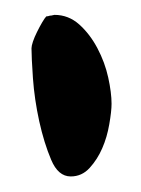

<svg xmlns="http://www.w3.org/2000/svg" viewBox="-20 -712 186 253"><path d="M21.5 -648.4Q21.5 -651.4 23.4 -657.2Q25.4 -663.1 28.8 -669.9Q32.2 -676.8 35.6 -682.6Q39.1 -688.5 41 -690.4Q43 -690.4 45.9 -691.4Q47.9 -691.4 49.3 -691.9Q50.8 -692.4 51.8 -692.4Q70.3 -692.4 84.5 -679.7Q98.6 -667 108.4 -648.4Q118.2 -629.9 122.6 -609.9Q127 -589.8 127 -575.2Q127 -565.4 124 -548.3Q121.1 -531.2 114.7 -516.6Q108.4 -502 98.1 -490.7Q87.9 -479.5 73.2 -479.5Q56.6 -479.5 47.4 -501.5Q38.1 -523.4 31.7 -552.2Q25.4 -581.1 23.4 -608.9Q21.5 -636.7 21.5 -648.4Z"/></svg>

Font: Gloria Hallelujah
Style: Regular
Weight: 400
Designer: Kimberly Geswein
Foundry: Kimberly Geswein
Version: Version 1.004 2010